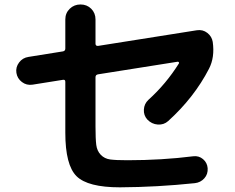

<svg xmlns="http://www.w3.org/2000/svg" viewBox="-20 -803 1040 851"><path d="M124 -427.7Q97.7 -423.8 77.1 -439.5Q56.6 -455.1 52.7 -480Q48.8 -504.9 64.5 -525.9Q80.1 -546.9 106.4 -550.8L258.8 -575.2Q269.5 -577.1 269.5 -587.9V-716.8Q269.5 -745.1 289.1 -764.2Q308.6 -783.2 336.9 -783.2Q365.2 -783.2 384.3 -764.2Q403.3 -745.1 403.3 -716.8V-609.4Q403.3 -598.6 415 -599.6L852.5 -668.9Q878.9 -672.9 898.9 -657.2Q918.9 -641.6 922.9 -617.2Q932.6 -548.8 906.2 -498Q840.8 -371.1 725.6 -266.6Q706.1 -249 679.2 -251Q652.3 -252.9 632.8 -273.4Q616.2 -292 617.7 -317.4Q619.1 -342.8 637.7 -360.4Q715.8 -430.7 773.4 -522.5Q774.4 -525.4 772 -527.8Q769.5 -530.3 766.6 -529.3L415 -473.6Q403.3 -471.7 403.3 -460.9V-242.2Q403.3 -187.5 406.7 -160.6Q410.2 -133.8 426.8 -116.7Q443.4 -99.6 468.3 -96.2Q493.2 -92.8 544.9 -92.8Q697.3 -92.8 836.9 -110.4Q861.3 -113.3 879.9 -97.7Q898.4 -82 900.4 -57.6Q902.3 -31.2 885.7 -12.7Q869.1 5.9 843.8 8.8Q675.8 26.4 511.7 27.3Q369.1 27.3 319.3 -22Q269.5 -71.3 269.5 -214.8V-440.4Q269.5 -451.2 258.8 -449.2Z"/></svg>

Font: Rounded-X Mgen+ 1m bold
Style: Bold
Weight: 700
Designer: [Source Han Sans]
Ryoko NISHIZUKA  (kana & ideographs); Paul D. Hunt (Latin, Greek & Cyrillic); Wenlong ZHANG  (bopomofo
Version: Version 1.059.20150602